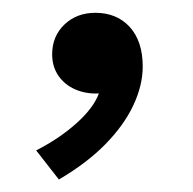

<svg xmlns="http://www.w3.org/2000/svg" viewBox="-20 -139 302 300"><path d="M72 141.5 36.5 96Q72 78 99 54Q126 30 134.5 7Q114.5 8 97.8 0.8Q81 -6.5 71.2 -20.8Q61.5 -35 61.5 -54Q61.5 -82.5 80.8 -100.8Q100 -119 129 -119Q162.5 -119 182.8 -96.8Q203 -74.5 203 -35Q203 -5.5 188.2 25.8Q173.5 57 144.5 86.5Q115.5 116 72 141.5Z"/></svg>

Font: Geologica Roman Light
Style: Regular
Weight: 300
Designer: Sindre Bremnes, Frode Helland
Foundry: Monokrom Skriftforlag AS
Version: Version 1.010;gftools[0.9.28]